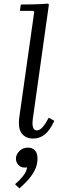

<svg xmlns="http://www.w3.org/2000/svg" viewBox="-20 -755 340 1060"><path d="M249 -105 280 -88Q255 -34 226.5 -12Q198 10 163 10Q122 10 100 -18.5Q78 -47 87 -111L169 -690L164 -695H90L95 -730Q134 -730 169.5 -731Q205 -732 245 -735L250 -730L161 -97Q157 -66 163 -50.5Q169 -35 183 -35Q200 -35 216.5 -54.5Q233 -74 249 -105ZM134 60Q159 60 173 75.5Q187 91 187 120Q187 156 171 186.5Q155 217 132 241.5Q109 266 87 285L63 262Q86 243 106 218.5Q126 194 130 169Q126 170 122.5 170Q119 170 116 170Q95 170 81.5 155.5Q68 141 68 121Q68 98 87 79Q106 60 134 60Z"/></svg>

Font: Brygada 1918
Style: Italic
Weight: 400
Italic angle: -8°
Designer: Mateusz Machalski | Borys Kosmynka | Przemek Hoffer
Foundry: NIEPODLEGLA 2018
Version: Version 3.006